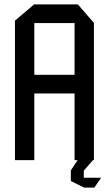

<svg xmlns="http://www.w3.org/2000/svg" viewBox="-20 -728 495 873"><path d="M48 0V-634L135 -708H136V0ZM136 -303V-388H319V-303ZM319 0V-623H407V0ZM136 -623V-708H334L407 -624V-623ZM302 48V47L333 0H402V1L361 48ZM360 124 302 95V48H361V124ZM361 125V80H439V81L409 125Z"/></svg>

Font: Foldit
Style: Regular
Weight: 400
Version: Version 1.003